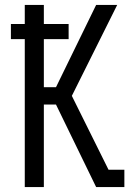

<svg xmlns="http://www.w3.org/2000/svg" viewBox="-20 -755 540 775"><path d="M80 0V-597H24V-658H80V-735H157V-658H257V-597H157V-403H206L368 -735H453L270 -368L418 -70H482V0H368L206 -333H157V0Z"/></svg>

Font: Iosevka srxl
Style: Regular
Weight: 400
Monospace: yes
Designer: Belleve Invis
Foundry: Belleve Invis
Version: Version 33.0.1; ttfautohint (v1.8.3)